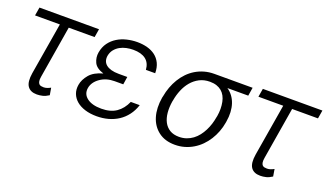

<svg xmlns="http://www.w3.org/2000/svg" viewBox="-59 -917 2197 1291"><g transform="rotate(20 1039.0 -271.5)"><path d="M53.3 -545.5H479.4L469.5 -485.8H284.4L222.7 -113.3Q219.1 -92.3 221.2 -79.9Q223.4 -67.5 229.2 -61.1Q235.1 -54.7 244 -52.9Q252.8 -51.1 262.4 -51.1Q275.2 -51.1 288.4 -55.9Q301.5 -60.7 311.4 -66.4L320 -15.3Q297.2 -0.4 276.5 4.6Q255.7 9.6 235.4 9.6Q188.9 9.6 168.7 -20.1Q148.4 -49.7 158.7 -114L220.9 -485.8H43.3Z M477.3 -146.7Q483.7 -186.1 514.6 -222.7Q545.1 -258.9 608.7 -275.9Q555 -292.6 539.4 -326.3Q523.4 -360.4 529.8 -398.1Q536.9 -438.9 558.2 -468Q579.5 -497.2 610.1 -516Q640.6 -534.8 677.6 -543.7Q714.5 -552.6 752.1 -552.6Q790.1 -552.6 823.3 -543.7Q856.5 -534.8 881.4 -516Q906.2 -497.2 920.6 -467.7Q935 -438.2 935.4 -396.7H869Q865.4 -445.7 833.5 -470.2Q801.5 -494.7 743.6 -494.7Q719.5 -494.7 695 -489.5Q670.5 -484.4 649.7 -472.7Q628.9 -460.9 614 -442.5Q599.1 -424 594.1 -397.4Q590.9 -377.5 596.2 -361.2Q601.6 -344.8 615.6 -333.3Q629.6 -321.7 652.3 -315.3Q675.1 -308.9 706.3 -308.9H767.8L759.2 -253.2H697.4Q638.1 -253.2 595.2 -223Q551.1 -192.1 544 -147.4Q537.3 -103.3 573.2 -76Q609 -48.7 675.8 -48.7Q740.8 -48.7 782.3 -77.2Q823.9 -105.8 847.3 -159.4H911.2Q897.4 -117.2 873.2 -85.4Q849.1 -53.6 816.8 -32.5Q784.4 -11.4 745.4 -0.7Q706.3 9.9 663 9.9Q616.8 9.9 579.9 -1.6Q543 -13.1 518.3 -33.9Q493.6 -54.7 482.6 -83.5Q471.6 -112.2 477.3 -146.7Z M1035.5 -258.9 1038 -268.8Q1044 -303.6 1056.1 -336.5Q1068.2 -369.3 1085.8 -398.3Q1103.3 -427.2 1126.4 -451.2Q1149.5 -475.1 1177.9 -492.4Q1206.3 -509.6 1239.7 -519.2Q1273.1 -528.8 1311.1 -528.8H1584.5L1574.9 -469.1H1425.8Q1448.5 -453.8 1464.7 -432Q1480.8 -410.2 1489.9 -383Q1498.9 -355.8 1500.7 -323.7Q1502.5 -291.5 1496.4 -255.3L1495 -246.8Q1489.3 -212.4 1476.9 -179.9Q1464.5 -147.4 1446.4 -118.8Q1428.3 -90.2 1404.7 -66.4Q1381 -42.6 1352.6 -25.6Q1324.2 -8.5 1291.7 0.9Q1259.2 10.3 1223 10.3Q1152.3 10.3 1105.8 -24.9Q1058.9 -60.4 1040.8 -120.6Q1022.7 -180.8 1035.5 -258.9ZM1230.8 -49.4Q1259.6 -49.4 1283.9 -57.9Q1308.2 -66.4 1328.3 -81.3Q1348.4 -96.2 1364.2 -116.5Q1380 -136.7 1391.9 -160.2Q1403.8 -183.6 1411.8 -209Q1419.7 -234.4 1424 -259.9L1426.1 -269.2Q1435 -323.2 1425.4 -370.4Q1420.8 -393.1 1410.9 -411.4Q1400.9 -429.7 1385.7 -442.5Q1370.4 -455.3 1349.6 -462.2Q1328.8 -469.1 1302.2 -469.1Q1259.9 -469.1 1227.1 -451.9Q1194.2 -434.7 1170.6 -406.4Q1147 -378.2 1132.1 -341.8Q1117.2 -305.4 1110.8 -267.4L1108.7 -258.2Q1101.6 -214.5 1105.1 -176.3Q1108.7 -138.1 1123.6 -109.9Q1138.5 -81.7 1165.1 -65.5Q1191.8 -49.4 1230.8 -49.4Z M1651.6 -545.5H2077.8L2067.8 -485.8H1882.8L1821 -113.3Q1817.5 -92.3 1819.6 -79.9Q1821.7 -67.5 1827.6 -61.1Q1833.5 -54.7 1842.3 -52.9Q1851.2 -51.1 1860.8 -51.1Q1873.6 -51.1 1886.7 -55.9Q1899.9 -60.7 1909.8 -66.4L1918.3 -15.3Q1895.6 -0.4 1874.8 4.6Q1854 9.6 1833.8 9.6Q1787.3 9.6 1767 -20.1Q1746.8 -49.7 1757.1 -114L1819.2 -485.8H1641.7Z"/></g></svg>

Font: Inter P Light
Style: Italic
Weight: 300
Italic angle: 9.39999°
Designer: Rasmus Andersson
Foundry: rsms
Version: Version 3.018;git-588b23468